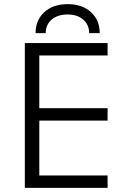

<svg xmlns="http://www.w3.org/2000/svg" viewBox="-20 -908 620 928"><path d="M500 -700V-640H170V-385H500V-325H170V-60H500V0H100V-700ZM307 -838Q259 -838 230 -813.5Q201 -789 201 -748H152Q152 -811 194.5 -849.5Q237 -888 307 -888Q377 -888 419.5 -849.5Q462 -811 462 -748H411Q411 -788 382.5 -813Q354 -838 307 -838Z"/></svg>

Font: Goli Light
Style: Regular
Weight: 300
Designer: jaikishan Patel
Foundry: MagicType
Version: Version 1.000